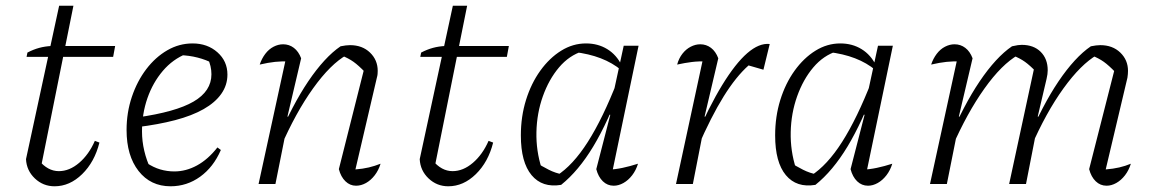

<svg xmlns="http://www.w3.org/2000/svg" viewBox="-20 -644 4044 672"><path d="M171 8Q131 8 102 -19.5Q73 -47 71 -87L187 -624H237L122 -52L116 -83Q147 -45 186 -45Q223 -45 257 -74Q291 -103 312 -151L328 -145Q311 -77 267.5 -34.5Q224 8 171 8ZM73 -445 76 -460Q97 -471 117.5 -476.5Q138 -482 160 -483H383L376 -445Z M577 8Q507 8 465 -45.5Q423 -99 423 -189Q423 -250 441.5 -305Q460 -360 492 -402Q524 -444 565.5 -468Q607 -492 654 -492Q706 -492 741 -461Q776 -430 776 -383Q776 -346 754.5 -315.5Q733 -285 692.5 -262Q652 -239 593 -223.5Q534 -208 460 -199V-233Q595 -252 657.5 -288.5Q720 -325 720 -384Q720 -413 707 -440L728 -421Q701 -435 671.5 -442.5Q642 -450 610 -451L633 -456Q585 -437 550 -396Q515 -355 496 -300.5Q477 -246 477 -184Q477 -150 485 -116Q493 -82 508 -51L493 -74Q517 -58 541 -51Q565 -44 590 -44Q631 -44 669.5 -65Q708 -86 741 -128L753 -119Q727 -59 680.5 -25.5Q634 8 577 8Z M1166 -52 1257 -413 1258 -391Q1235 -415 1217.5 -427.5Q1200 -440 1175 -450L1194 -452Q1137 -420 1076 -335Q1015 -250 962 -128L951 -154Q977 -215 1004 -266.5Q1031 -318 1059 -359.5Q1087 -401 1115.5 -432Q1144 -463 1172 -482Q1182 -484 1190 -485Q1198 -486 1205 -486Q1248 -486 1275 -460Q1302 -434 1302 -396Q1302 -390 1301.5 -384.5Q1301 -379 1299 -372L1224 -51Q1250 -53 1271 -58Q1292 -63 1312 -71Q1305 -48 1291.5 -30.5Q1278 -13 1261 -3.5Q1244 6 1226 6Q1205 6 1189 -9.5Q1173 -25 1166 -52ZM885 0 985 -459 995 -429Q967 -430 943 -427.5Q919 -425 889 -418Q896 -439 908.5 -455.5Q921 -472 937.5 -480.5Q954 -489 971 -489Q992 -489 1008.5 -476.5Q1025 -464 1034 -440L986 -236L991 -235L944 0Z M1549 8Q1509 8 1480 -19.5Q1451 -47 1449 -87L1565 -624H1615L1500 -52L1494 -83Q1525 -45 1564 -45Q1601 -45 1635 -74Q1669 -103 1690 -151L1706 -145Q1689 -77 1645.5 -34.5Q1602 8 1549 8ZM1451 -445 1454 -460Q1475 -471 1495.5 -476.5Q1516 -482 1538 -483H1761L1754 -445Z M1944 3Q1878 14 1840.5 -31Q1803 -76 1803 -170Q1803 -236 1821 -294Q1839 -352 1871 -396.5Q1903 -441 1944 -466.5Q1985 -492 2031 -492Q2073 -492 2105.5 -472Q2138 -452 2156 -415L2155 -398Q2093 -450 1989 -462L2020 -465Q1972 -450 1936.5 -408Q1901 -366 1880 -307Q1859 -248 1857.5 -182Q1856 -116 1876 -54L1853 -77Q1877 -62 1900.5 -50Q1924 -38 1951 -33L1928 -29Q1985 -65 2037.5 -147.5Q2090 -230 2141 -361L2157 -349Q2108 -217 2056.5 -131.5Q2005 -46 1944 3ZM2119 -23 2107 -50Q2133 -51 2159 -56.5Q2185 -62 2213 -71Q2206 -48 2192.5 -30.5Q2179 -13 2162 -3.5Q2145 6 2128 6Q2106 6 2090 -9.5Q2074 -25 2067 -52L2116 -242L2111 -244L2163 -484H2215Z M2346 0 2445 -459 2455 -429Q2426 -430 2401.5 -427Q2377 -424 2350 -418Q2356 -440 2368.5 -456Q2381 -472 2397.5 -480.5Q2414 -489 2431 -489Q2452 -489 2468.5 -476.5Q2485 -464 2494 -440L2446 -236L2451 -235L2405 0ZM2422 -128 2411 -154Q2461 -270 2507.5 -346Q2554 -422 2595.5 -458Q2637 -494 2674 -490L2652 -400L2600 -415Q2556 -376 2512.5 -306Q2469 -236 2422 -128Z M2834 3Q2768 14 2730.5 -31Q2693 -76 2693 -170Q2693 -236 2711 -294Q2729 -352 2761 -396.5Q2793 -441 2834 -466.5Q2875 -492 2921 -492Q2963 -492 2995.5 -472Q3028 -452 3046 -415L3045 -398Q2983 -450 2879 -462L2910 -465Q2862 -450 2826.5 -408Q2791 -366 2770 -307Q2749 -248 2747.5 -182Q2746 -116 2766 -54L2743 -77Q2767 -62 2790.5 -50Q2814 -38 2841 -33L2818 -29Q2875 -65 2927.5 -147.5Q2980 -230 3031 -361L3047 -349Q2998 -217 2946.5 -131.5Q2895 -46 2834 3ZM3009 -23 2997 -50Q3023 -51 3049 -56.5Q3075 -62 3103 -71Q3096 -48 3082.5 -30.5Q3069 -13 3052 -3.5Q3035 6 3018 6Q2996 6 2980 -9.5Q2964 -25 2957 -52L3006 -242L3001 -244L3053 -484H3105Z M3588 -128 3577 -154Q3603 -215 3630 -266.5Q3657 -318 3685 -359.5Q3713 -401 3741.5 -432Q3770 -463 3798 -482Q3808 -484 3816 -485Q3824 -486 3831 -486Q3874 -486 3901 -460Q3928 -434 3928 -396Q3928 -390 3927.5 -384.5Q3927 -379 3926 -372L3850 -51Q3876 -53 3897.5 -58Q3919 -63 3938 -71Q3931 -48 3917.5 -30.5Q3904 -13 3887 -3.5Q3870 6 3853 6Q3831 6 3815 -9.5Q3799 -25 3792 -52L3884 -413V-391Q3861 -415 3843.5 -427.5Q3826 -440 3801 -450L3820 -452Q3763 -419 3702 -334.5Q3641 -250 3588 -128ZM3235 0 3335 -459 3345 -429Q3317 -430 3293 -427.5Q3269 -425 3239 -418Q3246 -439 3258.5 -455.5Q3271 -472 3287.5 -480.5Q3304 -489 3321 -489Q3342 -489 3358.5 -476.5Q3375 -464 3384 -440L3336 -236L3341 -235L3294 0ZM3512 0 3603 -422 3608 -391Q3585 -415 3567.5 -427.5Q3550 -440 3525 -450L3544 -452Q3486 -419 3425.5 -334Q3365 -249 3312 -128L3301 -154Q3327 -215 3354 -266.5Q3381 -318 3409 -359.5Q3437 -401 3465.5 -432Q3494 -463 3522 -482Q3535 -485 3542.5 -486Q3550 -487 3556 -487Q3598 -487 3622.5 -462.5Q3647 -438 3647 -398Q3647 -391 3646 -384Q3645 -377 3643 -368L3612 -236L3617 -235L3571 0Z"/></svg>

Font: Piazzolla Thin ExtraLight
Style: Italic
Weight: 250
Italic angle: -11.3°
Version: Version 2.005